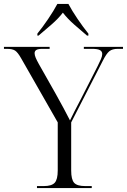

<svg xmlns="http://www.w3.org/2000/svg" viewBox="-28 -951 642 971"><path d="M159 0V-10H194Q233 -10 248.5 -26.5Q264 -43 264 -89V-332L79 -656Q62 -686 48.5 -695Q35 -704 7 -704H-8V-714H223V-704H189Q165 -704 156 -698.5Q147 -693 147 -682Q147 -672 152.5 -659Q158 -646 168 -628L254 -476Q274 -440 293 -405Q312 -370 326 -342Q337 -364 349.5 -389.5Q362 -415 381 -450L466 -617Q476 -637 482.5 -652Q489 -667 489 -678Q489 -691 477.5 -697.5Q466 -704 436 -704H396V-714H594V-704H568Q540 -704 525 -692Q510 -680 491 -642L332 -332V-89Q332 -43 347 -26.5Q362 -10 402 -10H436V0ZM161 -781Q187 -813 215.5 -855Q244 -897 262 -931H318Q336 -897 364.5 -855Q393 -813 419 -781V-771H412Q381 -797 347 -827Q313 -857 290 -887Q267 -857 232.5 -827Q198 -797 167 -771H161Z"/></svg>

Font: Noto Serif Display Light
Style: Regular
Weight: 300
Designer: Monotype Design Team
Foundry: Monotype Imaging Inc.
Version: Version 2.009